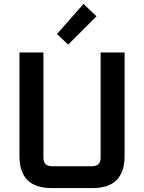

<svg xmlns="http://www.w3.org/2000/svg" viewBox="-20 -957 733 977"><path d="M79 -163V-690H201V-154Q201 -111 245 -111H448Q492 -111 492 -154V-690H614V-163Q614 0 451 0H242Q79 0 79 -163ZM270 -784 405 -937 471 -874 327 -730Z"/></svg>

Font: Oxanium ExtraLight SemiBold
Style: Regular
Weight: 600
Version: Version 2.000